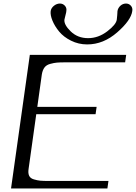

<svg xmlns="http://www.w3.org/2000/svg" viewBox="-20 -1058 763 1078"><path d="M688.5 -750 682.6 -708H349.6Q316.4 -708 299.8 -706.5Q283.2 -705.1 261.7 -699.2Q240.2 -693.4 229.5 -678.7Q218.8 -664.1 214.8 -639.6L189.5 -458H522.5L516.6 -417H183.6L140.6 -110.4Q136.7 -85.9 143.6 -71.3Q150.4 -56.6 170.4 -50.8Q190.4 -44.9 206.5 -43.5Q222.7 -42 255.9 -42H588.9L583 0H42L147.5 -750ZM469.7 -808.6Q420.9 -808.6 378.9 -829.6Q336.9 -850.6 312 -880.9Q287.1 -911.1 274.4 -942.4Q261.7 -973.6 264.6 -996.1Q267.6 -1013.7 283.2 -1025.9Q298.8 -1038.1 316.4 -1038.1Q333 -1038.1 344.2 -1025.9Q355.5 -1013.7 352.5 -996.1Q352.5 -990.2 347.7 -972.7Q342.8 -955.1 341.8 -948.2Q337.9 -919.9 377 -881.8Q416 -843.8 474.6 -843.8Q532.2 -843.8 582.5 -882.3Q632.8 -920.9 635.7 -948.2Q636.7 -955.1 638.2 -972.7Q639.6 -990.2 639.6 -996.1Q642.6 -1013.7 656.2 -1025.9Q669.9 -1038.1 687.5 -1038.1Q704.1 -1038.1 714.8 -1025.9Q725.6 -1013.7 722.7 -996.1Q715.8 -944.3 638.2 -876.5Q560.5 -808.6 469.7 -808.6Z"/></svg>

Font: okolaks
Style: RegularItalic
Weight: 500
Italic angle: -8°
Version: Version 000.6.0